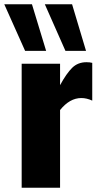

<svg xmlns="http://www.w3.org/2000/svg" viewBox="-49 -875 470 895"><path d="M68 -638 -29 -855H100L166 -638ZM256 -638 160 -855H287L352 -638ZM52 0V-578H231V-478Q261 -533 287.5 -559Q314 -585 354 -585Q370 -585 381 -582V-406Q355 -418 330 -418Q276 -418 231 -362V0Z"/></svg>

Font: Oswald Heavy
Style: Regular
Weight: 400
Designer: Vernon Adams
Foundry: Vernon Adams
Version: Version 4.101